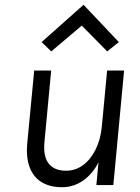

<svg xmlns="http://www.w3.org/2000/svg" viewBox="-20 -774 585 803"><path d="M239 9Q190.5 9 156 -11Q121.5 -31 105 -71.8Q88.5 -112.5 94 -175L123 -479H194L166 -181Q160 -121 183.2 -90.5Q206.5 -60 256 -60Q296 -60 328 -84Q360 -108 380.5 -150Q401 -192 406 -246L428 -479H499L454 0H383L392 -95Q366 -45 326.5 -18Q287 9 239 9ZM194.5 -559 154 -598 329.5 -754 477 -598 428.5 -559 322 -667Z"/></svg>

Font: Karla
Style: Italic
Weight: 400
Italic angle: -8°
Designer: Jonathan Pinhorn
Version: Version 2.004;gftools[0.9.33]